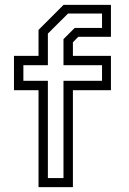

<svg xmlns="http://www.w3.org/2000/svg" viewBox="-20 -770 532 790"><path d="M138.5 0V-399H37.5V-540H138.5V-647L241.5 -750H436.5V-618.5H302L280 -596V-540H436.5V-399H280V0ZM177 -37.2H241.2V-437.5H399.8V-501.8H241.2V-609L287.2 -655H399.8V-714.2H259.8L177 -631.8V-501.8H76.2V-437.5H177Z"/></svg>

Font: Tourney Thin
Style: Regular
Weight: 100
Designer: Tyler Finck
Foundry: Etcetera Type Co
Version: Version 1.015